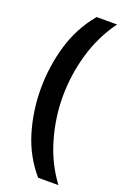

<svg xmlns="http://www.w3.org/2000/svg" viewBox="-166 -776 655 988"><g transform="rotate(20 161.0 -282.0)"><path d="M38 -278Q38 -400 72 -515.5Q106 -631 182 -722H294Q225 -628 191.5 -512.5Q158 -397 158 -279Q158 -163 191 -49Q224 65 293 158H182Q106 70 72 -43.5Q38 -157 38 -278Z"/></g></svg>

Font: Noto Sans Thai Looped SemiBold
Style: Regular
Weight: 600
Designer: Sasikarn Vongin, Ben Mitchell
Foundry: The Fontpad Ltd
Version: Version 1.001; ttfautohint (v1.8.4.7-5d5b)